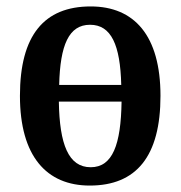

<svg xmlns="http://www.w3.org/2000/svg" viewBox="-20 -567 562 597"><path d="M259 10C404 10 479 -81 479 -269C479 -457 397 -547 262 -547C117 -547 42 -457 42 -269C42 -81 125 10 259 10ZM164 -303C167 -427 194 -490 260 -490C326 -490 354 -427 357 -303ZM262 -47C193 -47 165 -118 163 -251H358C356 -117 330 -47 262 -47Z"/></svg>

Font: Noto Serif Condensed Semi
Style: Regular
Weight: 600
Width: 3
Designer: Monotype Design Team
Foundry: Monotype Imaging Inc.
Version: Version 1.002